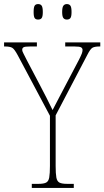

<svg xmlns="http://www.w3.org/2000/svg" viewBox="-29 -922 512 942"><path d="M127 0V-20H160Q185 -20 197 -26Q209 -32 212.5 -51Q216 -70 216 -108V-354L58 -651Q42 -681 31 -687.5Q20 -694 -5 -694H-9V-714H152V-694H120Q93 -694 86.5 -690Q80 -686 80 -678Q80 -670 87 -657.5Q94 -645 103 -626L165 -508Q182 -476 198 -444.5Q214 -413 229 -382Q237 -397 248.5 -419.5Q260 -442 277 -474L359 -630Q369 -650 372.5 -659.5Q376 -669 376 -677Q376 -685 369 -689.5Q362 -694 336 -694H291V-714H463V-694H459Q436 -694 425 -688Q414 -682 399 -652L244 -356V-108Q244 -70 247.5 -51Q251 -32 263 -26Q275 -20 300 -20H333V0ZM299 -826Q288 -826 282 -833.5Q276 -841 276 -863Q276 -886 282 -894Q288 -902 299 -902Q311 -902 316.5 -894Q322 -886 322 -863Q322 -841 316.5 -833.5Q311 -826 299 -826ZM158 -826Q146 -826 141 -833.5Q136 -841 136 -863Q136 -886 141 -894Q146 -902 158 -902Q170 -902 175.5 -894Q181 -886 181 -863Q181 -841 175.5 -833.5Q170 -826 158 -826Z"/></svg>

Font: Noto Serif Sinhala Condensed Thin
Style: Regular
Weight: 100
Width: 3
Designer: Jelle Bosma - Monotype Design Team
Foundry: Monotype Imaging Inc.
Version: Version 2.007; ttfautohint (v1.8.4.7-5d5b)